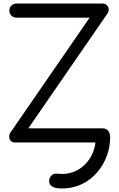

<svg xmlns="http://www.w3.org/2000/svg" viewBox="-20 -805 675 1086"><path d="M520 1C509 93 438 179 331 179L298 177C277 177 258 194 258 218C258 255 296 261 332 261C499 261 603 113 603 -27C603 -55 592 -79 560 -79H140L589 -730C593 -736 595 -743 595 -750C595 -769 581 -785 560 -785H73C50 -785 33 -768 33 -744C33 -723 50 -705 73 -705H487L38 -54C34 -48 32 -41 32 -34C32 -10 47 1 63 1Z"/></svg>

Font: Fabada
Style: Regular
Weight: 400
Designer: deFharo
Foundry: deFharo.com
Version: Version 4.000 2011 initial release